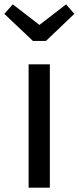

<svg xmlns="http://www.w3.org/2000/svg" viewBox="-46 -866 363 886"><path d="M259 -846 136 -751 13 -846 -26 -802 106 -677H166L297 -802ZM184 -569H86V0H184Z"/></svg>

Font: Glow Sans SC Condensed Medium
Style: Regular
Weight: 600
Width: 3
Designer: Ryoko NISHIZUKA (kana, bopomofo & ideographs); Paul D. Hunt (Latin, Greek & Cyrillic); Sandoll Communications, Soo-young
Version: Version 0.93